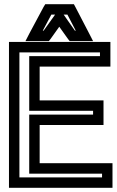

<svg xmlns="http://www.w3.org/2000/svg" viewBox="-20 -875 559 920"><path d="M519 0V-68V-93H494H170V-276H451H476V-301V-369V-394H451H170V-556H484H509V-581V-649V-674H484H48H23V-649V0V25H48H494H519V0ZM469 -25H73V-624H459V-606H145H120V-581V-369V-344H145H426V-326H145H120V-301V-68V-43H145H469V-25ZM144 -678H202H214L222 -688L264 -747L306 -688L314 -678H327H385H426L407 -715L341 -842L334 -855H319H212H197L189 -842L121 -715L102 -678H144ZM285 -805H303L343 -728H339L285 -805ZM185 -728 226 -805H244L189 -728H185Z"/></svg>

Font: Gamestation DisplayOutline
Style: Regular
Weight: 400
Designer: Jonas Hecksher
Foundry: Jonas Hecksher, Playtypeª, e-types AS
Version: Version 1.003